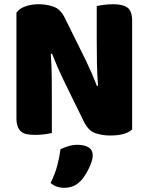

<svg xmlns="http://www.w3.org/2000/svg" viewBox="-20 -635 705 911"><path d="M607 -21Q593 -7 566.5 0.5Q540 8 503 8Q466 8 433 -3Q400 -14 379 -56L280 -258Q265 -289 253 -316.5Q241 -344 227 -380L221 -379Q225 -325 225.5 -269Q226 -213 226 -159V-4Q215 -1 192.5 2Q170 5 148 5Q126 5 109 2Q92 -1 81 -10Q70 -19 64 -34.5Q58 -50 58 -75V-575Q72 -595 101 -605Q130 -615 163 -615Q200 -615 233.5 -603.5Q267 -592 287 -551L387 -349Q402 -318 414 -290.5Q426 -263 440 -227L445 -228Q441 -282 440 -336Q439 -390 439 -444V-606Q450 -609 472.5 -612Q495 -615 517 -615Q561 -615 584 -599.5Q607 -584 607 -535ZM363 223Q346 241 326.5 248.5Q307 256 284 256Q246 256 220 233Q241 191 251.5 151.5Q262 112 267 73Q283 65 304.5 58.5Q326 52 348 52Q380 52 400 64Q420 76 420 104Q420 116 414.5 132.5Q409 149 401 165.5Q393 182 383 197.5Q373 213 363 223Z"/></svg>

Font: Baloo Da
Style: Regular
Weight: 400
Designer: Noopur Datye and Ek Type
Foundry: Ek Type
Version: Version 1.443;PS 1.000;hotconv 16.6.51;makeotf.lib2.5.65220;